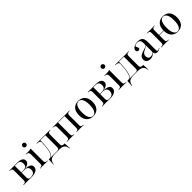

<svg xmlns="http://www.w3.org/2000/svg" viewBox="394 -2187 3892 3892"><g transform="rotate(-45 2340.0 -241.0)"><path d="M25.8 0V-9.7Q66.9 -11.3 81.9 -23.4Q96.8 -35.5 96.8 -67.7V-347.6Q96.8 -379.8 81.9 -392.3Q66.9 -404.8 25.8 -405.6V-414.5Q36.3 -414.5 54 -414.5Q71.8 -414.5 92.7 -414.1Q113.7 -413.7 133.1 -413.7Q162.9 -413.7 191.1 -414.1Q219.4 -414.5 245.2 -414.5Q329 -414.5 370.2 -390.7Q411.3 -366.9 411.3 -317.7Q411.3 -275 373 -248.4Q334.7 -221.8 267.7 -214.5V-213.7Q354 -212.1 396.4 -188.3Q438.7 -164.5 438.7 -116.1Q438.7 -60.5 389.1 -30.2Q339.5 0 247.6 0Q221 0 192.3 -1.6Q163.7 -3.2 133.1 -3.2Q114.5 -3.2 93.5 -2.4Q72.6 -1.6 54.4 -1.2Q36.3 -0.8 25.8 0ZM241.1 -9.7Q299.2 -9.7 328.2 -36.3Q357.3 -62.9 357.3 -115.3Q357.3 -162.1 330.2 -184.7Q303.2 -207.3 249.2 -207.3H150V-216.1H221.8Q282.3 -216.1 307.3 -238.3Q332.3 -260.5 332.3 -309.7Q332.3 -359.7 309.7 -382.3Q287.1 -404.8 238.7 -404.8H172.6L175 -407.3V-67.7Q175 -34.7 189.5 -22.2Q204 -9.7 241.1 -9.7Z M500 0V-8.9Q538.7 -10.5 554.8 -21.8Q571 -33.1 571 -66.9V-335.5Q571 -371.8 556 -387.5Q541.1 -403.2 500 -406.5V-415.3Q513.7 -414.5 528.2 -413.7Q542.7 -412.9 556.5 -412.9Q583.1 -412.9 606.5 -415.7Q629.8 -418.5 649.2 -424.2V-66.9Q649.2 -33.1 665.3 -21.8Q681.5 -10.5 720.2 -8.9V0Q709.7 -0.8 691.9 -1.2Q674.2 -1.6 652.4 -2.4Q630.6 -3.2 609.7 -3.2Q579 -3.2 547.2 -2Q515.3 -0.8 500 0ZM609.7 -516.9Q590.3 -516.9 575.8 -530.6Q561.3 -544.4 561.3 -565.3Q561.3 -585.5 575.4 -599.2Q589.5 -612.9 609.7 -612.9Q629.8 -612.9 644 -599.2Q658.1 -585.5 658.1 -565.3Q658.1 -545.2 644 -531Q629.8 -516.9 609.7 -516.9Z M745.2 130.6Q747.6 107.3 749.6 83.9Q751.6 60.5 752.4 37.5Q753.2 14.5 753.2 -8.9H994.4Q1025 -8.9 1037.9 -21Q1050.8 -33.1 1050.8 -66.9V-406.5L1052.4 -404.8H905.6L908.9 -406.5Q906.5 -304.8 899.6 -234.7Q892.7 -164.5 882.3 -120.2Q871.8 -75.8 858.1 -51.6Q844.4 -27.4 827.4 -17.7Q810.5 -8.1 791.1 -6.5L776.6 -8.9Q801.6 -8.9 822.2 -23Q842.7 -37.1 858.1 -73.8Q873.4 -110.5 883.5 -177Q893.5 -243.5 897.6 -347.6Q899.2 -383.1 874.2 -394Q849.2 -404.8 808.1 -405.6V-414.5Q819.4 -414.5 835.1 -414.5Q850.8 -414.5 868.1 -414.1Q885.5 -413.7 900 -413.7Q914.5 -413.7 934.3 -414.1Q954 -414.5 984.7 -414.5Q1016.1 -414.5 1040.7 -414.1Q1065.3 -413.7 1090.3 -413.7Q1121 -413.7 1152.4 -414.1Q1183.9 -414.5 1200 -414.5V-405.6Q1160.5 -404.8 1144.4 -393.1Q1128.2 -381.5 1128.2 -347.6V-66.9Q1128.2 -45.2 1135.5 -32.3Q1142.7 -19.4 1160.9 -14.1Q1179 -8.9 1212.1 -8.9Q1212.1 14.5 1213.3 37.5Q1214.5 60.5 1216.1 83.9Q1217.7 107.3 1220.2 130.6H1211.3Q1204.8 81.5 1185.1 52.8Q1165.3 24.2 1131.5 12.1Q1097.6 0 1047.6 0H918.5Q868.5 0 834.7 12.1Q800.8 24.2 781.5 52.8Q762.1 81.5 754.8 130.6Z M1266.9 0V-8.9Q1306.5 -10.5 1322.2 -22.2Q1337.9 -33.9 1337.9 -66.9V-347.6Q1337.9 -381.5 1322.2 -393.1Q1306.5 -404.8 1266.9 -405.6V-414.5Q1282.3 -414.5 1314.1 -413.7Q1346 -412.9 1375.8 -412.9Q1394.4 -412.9 1410.9 -413.3Q1427.4 -413.7 1450.4 -414.1Q1473.4 -414.5 1512.9 -414.5Q1550 -414.5 1571 -414.1Q1591.9 -413.7 1606.9 -413.3Q1621.8 -412.9 1640.3 -412.9Q1671 -412.9 1702.8 -413.7Q1734.7 -414.5 1750 -414.5V-405.6Q1724.2 -404.8 1708.5 -400Q1692.7 -395.2 1685.9 -382.7Q1679 -370.2 1679 -347.6V-66.9Q1679 -45.2 1685.9 -32.7Q1692.7 -20.2 1708.5 -14.9Q1724.2 -9.7 1750 -8.9V0Q1734.7 -0.8 1702.8 -2Q1671 -3.2 1640.3 -3.2Q1612.1 -3.2 1584.7 -2Q1557.3 -0.8 1543.5 0V-8.9Q1575 -10.5 1587.9 -22.2Q1600.8 -33.9 1600.8 -66.9V-406.5L1602.4 -404.8H1414.5L1416.1 -406.5V-66.9Q1416.1 -33.9 1429 -22.2Q1441.9 -10.5 1473.4 -8.9V0Q1459.7 -0.8 1432.3 -2Q1404.8 -3.2 1376.6 -3.2Q1346 -3.2 1314.1 -2Q1282.3 -0.8 1266.9 0Z M2012.9 11.3Q1958.1 11.3 1914.1 -12.1Q1870.2 -35.5 1844.8 -83.9Q1819.4 -132.3 1819.4 -207.3Q1819.4 -283.1 1844.8 -331.5Q1870.2 -379.8 1914.1 -403.2Q1958.1 -426.6 2013.7 -426.6Q2069.4 -426.6 2112.5 -403.2Q2155.6 -379.8 2181.5 -331.5Q2207.3 -283.1 2207.3 -207.3Q2207.3 -132.3 2181.5 -83.9Q2155.6 -35.5 2112.1 -12.1Q2068.5 11.3 2012.9 11.3ZM2013.7 2.4Q2061.3 2.4 2092.3 -48Q2123.4 -98.4 2123.4 -207.3Q2123.4 -316.1 2092.3 -366.9Q2061.3 -417.7 2013.7 -417.7Q1965.3 -417.7 1934.3 -366.9Q1903.2 -316.1 1903.2 -207.3Q1903.2 -98.4 1934.3 -48Q1965.3 2.4 2013.7 2.4Z M2277.4 0V-9.7Q2318.5 -11.3 2333.5 -23.4Q2348.4 -35.5 2348.4 -67.7V-347.6Q2348.4 -379.8 2333.5 -392.3Q2318.5 -404.8 2277.4 -405.6V-414.5Q2287.9 -414.5 2305.6 -414.5Q2323.4 -414.5 2344.4 -414.1Q2365.3 -413.7 2384.7 -413.7Q2414.5 -413.7 2442.7 -414.1Q2471 -414.5 2496.8 -414.5Q2580.6 -414.5 2621.8 -390.7Q2662.9 -366.9 2662.9 -317.7Q2662.9 -275 2624.6 -248.4Q2586.3 -221.8 2519.4 -214.5V-213.7Q2605.6 -212.1 2648 -188.3Q2690.3 -164.5 2690.3 -116.1Q2690.3 -60.5 2640.7 -30.2Q2591.1 0 2499.2 0Q2472.6 0 2444 -1.6Q2415.3 -3.2 2384.7 -3.2Q2366.1 -3.2 2345.2 -2.4Q2324.2 -1.6 2306 -1.2Q2287.9 -0.8 2277.4 0ZM2492.7 -9.7Q2550.8 -9.7 2579.8 -36.3Q2608.9 -62.9 2608.9 -115.3Q2608.9 -162.1 2581.9 -184.7Q2554.8 -207.3 2500.8 -207.3H2401.6V-216.1H2473.4Q2533.9 -216.1 2558.9 -238.3Q2583.9 -260.5 2583.9 -309.7Q2583.9 -359.7 2561.3 -382.3Q2538.7 -404.8 2490.3 -404.8H2424.2L2426.6 -407.3V-67.7Q2426.6 -34.7 2441.1 -22.2Q2455.6 -9.7 2492.7 -9.7Z M2751.6 0V-8.9Q2790.3 -10.5 2806.5 -21.8Q2822.6 -33.1 2822.6 -66.9V-335.5Q2822.6 -371.8 2807.7 -387.5Q2792.7 -403.2 2751.6 -406.5V-415.3Q2765.3 -414.5 2779.8 -413.7Q2794.4 -412.9 2808.1 -412.9Q2834.7 -412.9 2858.1 -415.7Q2881.5 -418.5 2900.8 -424.2V-66.9Q2900.8 -33.1 2916.9 -21.8Q2933.1 -10.5 2971.8 -8.9V0Q2961.3 -0.8 2943.5 -1.2Q2925.8 -1.6 2904 -2.4Q2882.3 -3.2 2861.3 -3.2Q2830.6 -3.2 2798.8 -2Q2766.9 -0.8 2751.6 0ZM2861.3 -516.9Q2841.9 -516.9 2827.4 -530.6Q2812.9 -544.4 2812.9 -565.3Q2812.9 -585.5 2827 -599.2Q2841.1 -612.9 2861.3 -612.9Q2881.5 -612.9 2895.6 -599.2Q2909.7 -585.5 2909.7 -565.3Q2909.7 -545.2 2895.6 -531Q2881.5 -516.9 2861.3 -516.9Z M2996.8 130.6Q2999.2 107.3 3001.2 83.9Q3003.2 60.5 3004 37.5Q3004.8 14.5 3004.8 -8.9H3246Q3276.6 -8.9 3289.5 -21Q3302.4 -33.1 3302.4 -66.9V-406.5L3304 -404.8H3157.3L3160.5 -406.5Q3158.1 -304.8 3151.2 -234.7Q3144.4 -164.5 3133.9 -120.2Q3123.4 -75.8 3109.7 -51.6Q3096 -27.4 3079 -17.7Q3062.1 -8.1 3042.7 -6.5L3028.2 -8.9Q3053.2 -8.9 3073.8 -23Q3094.4 -37.1 3109.7 -73.8Q3125 -110.5 3135.1 -177Q3145.2 -243.5 3149.2 -347.6Q3150.8 -383.1 3125.8 -394Q3100.8 -404.8 3059.7 -405.6V-414.5Q3071 -414.5 3086.7 -414.5Q3102.4 -414.5 3119.8 -414.1Q3137.1 -413.7 3151.6 -413.7Q3166.1 -413.7 3185.9 -414.1Q3205.6 -414.5 3236.3 -414.5Q3267.7 -414.5 3292.3 -414.1Q3316.9 -413.7 3341.9 -413.7Q3372.6 -413.7 3404 -414.1Q3435.5 -414.5 3451.6 -414.5V-405.6Q3412.1 -404.8 3396 -393.1Q3379.8 -381.5 3379.8 -347.6V-66.9Q3379.8 -45.2 3387.1 -32.3Q3394.4 -19.4 3412.5 -14.1Q3430.6 -8.9 3463.7 -8.9Q3463.7 14.5 3464.9 37.5Q3466.1 60.5 3467.7 83.9Q3469.4 107.3 3471.8 130.6H3462.9Q3456.5 81.5 3436.7 52.8Q3416.9 24.2 3383.1 12.1Q3349.2 0 3299.2 0H3170.2Q3120.2 0 3086.3 12.1Q3052.4 24.2 3033.1 52.8Q3013.7 81.5 3006.5 130.6Z M3650.8 11.3Q3599.2 11.3 3568.5 -15.3Q3537.9 -41.9 3537.9 -88.7Q3537.9 -125 3555.6 -147.6Q3573.4 -170.2 3600.8 -184.3Q3628.2 -198.4 3658.9 -207.7Q3689.5 -216.9 3716.9 -225.4Q3744.4 -233.9 3762.1 -245.6Q3779.8 -257.3 3779.8 -276.6V-328.2Q3779.8 -371.8 3758.5 -394Q3737.1 -416.1 3694.4 -416.1Q3662.9 -416.1 3640.3 -405.6Q3617.7 -395.2 3617.7 -380.6Q3617.7 -371.8 3623.8 -361.7Q3629.8 -351.6 3635.9 -339.9Q3641.9 -328.2 3641.9 -316.1Q3641.9 -300.8 3631 -291.1Q3620.2 -281.5 3601.6 -281.5Q3581.5 -281.5 3569 -294.4Q3556.5 -307.3 3556.5 -328.2Q3556.5 -356.5 3578.2 -378.6Q3600 -400.8 3636.7 -413.7Q3673.4 -426.6 3717.7 -426.6Q3766.9 -426.6 3798 -410.9Q3829 -395.2 3843.1 -362.5Q3857.3 -329.8 3857.3 -277.4V-43.5Q3857.3 -24.2 3863.7 -14.9Q3870.2 -5.6 3883.1 -5.6Q3896 -5.6 3908.5 -12.9Q3921 -20.2 3932.3 -28.2L3937.1 -21Q3917.7 -5.6 3899.2 2.8Q3880.6 11.3 3854 11.3Q3779.8 11.3 3779.8 -59.7Q3756.5 -24.2 3724.6 -6.5Q3692.7 11.3 3650.8 11.3ZM3691.9 -21Q3718.5 -21 3740.7 -33.5Q3762.9 -46 3779.8 -70.2V-258.9Q3774.2 -243.5 3756.5 -232.7Q3738.7 -221.8 3715.7 -211.3Q3692.7 -200.8 3670.6 -187.1Q3648.4 -173.4 3633.9 -152.8Q3619.4 -132.3 3619.4 -100Q3619.4 -62.9 3638.3 -41.9Q3657.3 -21 3691.9 -21Z M4437.9 11.3Q4382.3 11.3 4339.1 -12.1Q4296 -35.5 4271 -83.9Q4246 -132.3 4246 -207.3Q4246 -283.1 4271 -331.5Q4296 -379.8 4339.1 -403.2Q4382.3 -426.6 4437.9 -426.6Q4492.7 -426.6 4536.3 -403.2Q4579.8 -379.8 4604.4 -331.5Q4629 -283.1 4629 -207.3Q4629 -132.3 4604.4 -83.9Q4579.8 -35.5 4536.3 -12.1Q4492.7 11.3 4437.9 11.3ZM3969.4 0V-8.9Q4008.1 -10.5 4024.2 -21.8Q4040.3 -33.1 4040.3 -66.9V-347.6Q4040.3 -381.5 4024.2 -393.1Q4008.1 -404.8 3969.4 -405.6V-414.5Q3984.7 -413.7 4016.5 -412.5Q4048.4 -411.3 4079.8 -411.3Q4109.7 -411.3 4141.5 -412.5Q4173.4 -413.7 4187.9 -414.5V-405.6Q4150 -404.8 4134.3 -393.1Q4118.5 -381.5 4118.5 -347.6V-66.9Q4118.5 -33.1 4134.3 -21.8Q4150 -10.5 4187.9 -8.9V0Q4173.4 -0.8 4141.5 -2Q4109.7 -3.2 4079.8 -3.2Q4048.4 -3.2 4016.5 -2Q3984.7 -0.8 3969.4 0ZM4083.1 -202.4V-211.3H4283.1V-202.4ZM4437.9 2.4Q4486.3 2.4 4515.7 -48Q4545.2 -98.4 4545.2 -207.3Q4545.2 -316.1 4515.7 -366.9Q4486.3 -417.7 4437.9 -417.7Q4388.7 -417.7 4359.3 -366.9Q4329.8 -316.1 4329.8 -207.3Q4329.8 -98.4 4359.3 -48Q4388.7 2.4 4437.9 2.4Z"/></g></svg>

Font: Playfair 144pt
Style: Regular
Weight: 400
Designer: Claus Eggers Sørensen
Foundry: Claus Eggers Sørensen
Version: Version 2.001;gftools[0.9.30]